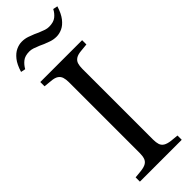

<svg xmlns="http://www.w3.org/2000/svg" viewBox="-300 -932 954 954"><g transform="rotate(-45 177.0 -455.5)"><path d="M30 0V-30L71 -34Q96 -37 108.5 -45Q121 -53 125.5 -67Q130 -81 130 -102V-598Q130 -619 125.5 -633Q121 -647 108.5 -655.5Q96 -664 71 -666L30 -670V-700H324V-670L283 -666Q259 -664 246 -655.5Q233 -647 228.5 -633Q224 -619 224 -598V-102Q224 -81 228.5 -67Q233 -53 246 -45Q259 -37 283 -34L324 -30V0ZM22 -798 -2 -803Q10 -843 28 -865.5Q46 -888 66.5 -897.5Q87 -907 107 -907Q128 -907 146.5 -900.5Q165 -894 177 -889L199 -879Q218 -871 230.5 -867Q243 -863 255 -863Q287 -863 304.5 -877Q322 -891 332 -911L356 -906Q344 -867 326 -844Q308 -821 287.5 -811.5Q267 -802 247 -802Q226 -802 207.5 -808.5Q189 -815 177 -820L155 -830Q136 -838 123.5 -842Q111 -846 99 -846Q68 -846 50.5 -832Q33 -818 22 -798Z"/></g></svg>

Font: Hedvig Letters Serif 24pt 24pt
Style: Regular
Weight: 400
Version: Version 1.000